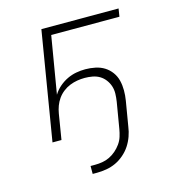

<svg xmlns="http://www.w3.org/2000/svg" viewBox="-106 -610 812 889"><g transform="rotate(-15 300.0 -165.5)"><path d="M229 189V151H250Q268 151 286 148Q304 145 320.5 137Q337 129 351.5 116.5Q366 104 377 88.5Q388 73 393.5 55.5Q399 38 402 20L423 -105Q426 -124 426.5 -143Q427 -162 421.5 -179Q416 -196 405 -210.5Q394 -225 379 -234Q364 -243 345.5 -246.5Q327 -250 308 -250Q290 -250 272 -247Q254 -244 236.5 -237Q219 -230 203.5 -218Q188 -206 177 -190.5Q166 -175 159.5 -157.5Q153 -140 150 -122L130 0H87L173 -520H543L537 -482H210L164 -208Q176 -228 194.5 -244Q213 -260 234 -270Q255 -280 277 -284Q299 -288 321 -288Q345 -288 369 -283Q393 -278 412 -266Q431 -254 444.5 -235.5Q458 -217 463.5 -194.5Q469 -172 469 -147.5Q469 -123 465 -99L445 20Q442 43 434 65.5Q426 88 413 108Q400 128 381 144.5Q362 161 340.5 171Q319 181 295.5 185Q272 189 250 189Z"/></g></svg>

Font: Iosevka Aile XLt Obl
Style: Regular
Weight: 200
Italic angle: -9°
Designer: Belleve Invis
Foundry: Belleve Invis
Version: Version 31.1.0; ttfautohint (v1.8.4)